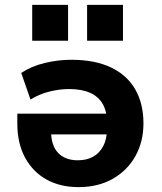

<svg xmlns="http://www.w3.org/2000/svg" viewBox="-20 -756 662 787"><path d="M302 11Q227 11 171 -20Q115 -51 83 -109.5Q51 -168 51 -250V-290H440V-205H172L189 -223Q189 -160 218 -129.5Q247 -99 299 -99Q335 -99 361.5 -113.5Q388 -128 403.5 -158Q419 -188 419 -232V-249Q419 -298 401.5 -329Q384 -360 349.5 -375.5Q315 -391 263 -391Q224 -391 182 -380.5Q140 -370 105 -348L67 -457Q109 -485 164 -498Q219 -511 272 -511Q369 -511 435 -479.5Q501 -448 534.5 -389.5Q568 -331 568 -250Q568 -176 535.5 -117Q503 -58 443 -23.5Q383 11 302 11ZM337 -589V-736H484V-589ZM112 -589V-736H259V-589Z"/></svg>

Font: Nunito Sans 8pt ExtraBold
Style: Regular
Weight: 800
Version: Version 3.101;gftools[0.9.27]